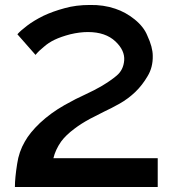

<svg xmlns="http://www.w3.org/2000/svg" viewBox="-20 -754 705 773"><path d="M40 -1Q40 -37 49 -94Q56 -143 80 -184Q100 -220 141 -259Q185 -300 240 -331Q288 -358 322 -373Q361 -391 390 -408Q428 -431 449 -449Q477 -472 480 -511Q483 -551 445 -587Q405 -625 334 -625Q301 -625 263 -616Q225 -606 200 -594Q175 -582 156 -565Q137 -550 123 -533L50 -616Q62 -630 89 -650.5Q116 -671 154 -690Q192 -708 240 -721Q286 -734 342 -734Q397 -735 444 -719Q486 -705 522 -676Q559 -646 573 -611Q595 -564 595 -529Q596 -483 574 -447Q553 -411 525 -384Q497 -357 462 -337Q428 -318 400 -305Q350 -280 343 -276Q306 -256 280 -236Q245 -210 226 -184Q203 -151 195 -117H615V-1Z"/></svg>

Font: Oxford Sans SemiBold
Style: Regular
Weight: 600
Designer: Matt McInerney, Pablo Impallari, Rodrigo Fuenzalida
Foundry: Matt McInerney, Pablo Impallari, Rodrigo Fuenzalida
Version: Version 3.000g; ttfautohint (v1.5) -l 8 -r 28 -G 28 -x 14 -D